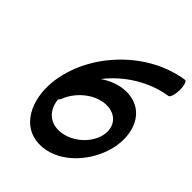

<svg xmlns="http://www.w3.org/2000/svg" viewBox="-261 -1012 1227 1227"><g transform="rotate(45 352.5 -399.0)"><path d="M682 -874C370 -829 103 -530 91 -229C86 -58 174 89 341 75C494 62 625 -83 664 -240C702 -397 640 -542 494 -555C426 -561 358 -538 298 -497C389 -615 531 -704 680 -726C693 -728 704 -763 705 -804C705 -844 695 -876 682 -874ZM212 -235C253 -336 361 -414 457 -405C541 -398 585 -327 558 -240C531 -154 441 -82 352 -75C261 -67 204 -128 197 -212C205 -219 210 -227 212 -235Z"/></g></svg>

Font: Nupuram Black Oblique
Style: Regular
Weight: 900
Designer: Santhosh Thottingal (santhosh.thottingal@gmail.com)
Foundry: SMC
Version: Version 1.000